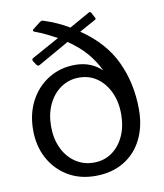

<svg xmlns="http://www.w3.org/2000/svg" viewBox="-85 -821 769 901"><g transform="rotate(-10 299.5 -371.0)"><path d="M552 -262Q552 -182 521.5 -120.5Q491 -59 433.5 -24.5Q376 10 298 10Q223 10 166.5 -24Q110 -58 78 -117Q46 -176 46 -252Q46 -330 78 -390.5Q110 -451 166 -485.5Q222 -520 293 -520Q332 -520 364 -507Q396 -494 419 -471Q398 -516 364 -556Q330 -596 277 -632L129 -548Q120 -543 113 -554L102 -571Q99 -576 100 -579.5Q101 -583 104 -585L236 -658Q212 -671 186.5 -683.5Q161 -696 131 -707Q127 -709 126.5 -712.5Q126 -716 130 -719L166 -747Q171 -750 174 -751Q177 -752 185 -749Q218 -738 247 -725Q276 -712 302 -696L398 -750Q405 -755 410 -748L424 -722Q428 -716 422 -712L344 -669Q455 -594 503.5 -490Q552 -386 552 -262ZM301 -53Q350 -53 387 -79Q424 -105 445 -150.5Q466 -196 466 -255Q466 -314 444.5 -360Q423 -406 386 -432Q349 -458 300 -458Q252 -458 213.5 -431.5Q175 -405 153.5 -359Q132 -313 132 -255Q132 -196 153.5 -150.5Q175 -105 213.5 -79Q252 -53 301 -53Z"/></g></svg>

Font: Libre Franklin Thin
Style: Regular
Weight: 400
Version: Version 3.000